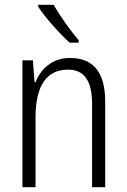

<svg xmlns="http://www.w3.org/2000/svg" viewBox="-20 -785 532 805"><path d="M205 -765H140V-757C168 -713 230 -644 272 -606H310V-616C276 -656 231 -718 205 -765ZM273 -542C200 -542 151 -497 129 -440H125L118 -532H74V0H129V-293C129 -428 177 -493 265 -493C331 -493 366 -449 366 -350V0H421V-359C421 -485 369 -542 273 -542Z"/></svg>

Font: Noto Sans Display SemiCondensed Light
Style: Regular
Weight: 300
Width: 4
Designer: Monotype Design Team
Foundry: Monotype Imaging Inc.
Version: Version 1.900